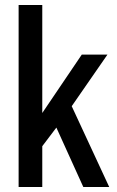

<svg xmlns="http://www.w3.org/2000/svg" viewBox="-20 -743 463 763"><path d="M54 0V-723H148V-294L305 -526H407L265 -321L414 0H311L204 -236L148 -162V0Z"/></svg>

Font: Archivo Condensed Medium
Style: Regular
Weight: 500
Width: 3
Designer: Hector Gatti
Foundry: Omnibus-Type
Version: Version 2.001